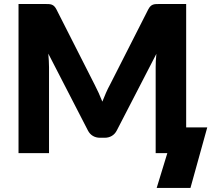

<svg xmlns="http://www.w3.org/2000/svg" viewBox="-20 -748 1042 938"><path d="M992.5 -125.5 910.5 170H745.5L797.5 0H740.5V-419Q740.5 -433.5 741.2 -450.5Q742 -467.5 744 -485L550.5 -110.5Q541.5 -93 526.2 -84Q511 -75 491.5 -75H468.5Q449 -75 433.8 -84Q418.5 -93 409.5 -110.5L216 -486Q217.5 -468 218.5 -450.8Q219.5 -433.5 219.5 -419V0H70.5V-728.5H199.5Q210.5 -728.5 218.8 -728Q227 -727.5 233.5 -725Q240 -722.5 245.2 -717.2Q250.5 -712 255.5 -702.5L443 -333Q453 -314 462.2 -293.5Q471.5 -273 480 -251.5Q488.5 -273.5 497.8 -294.5Q507 -315.5 517.5 -334.5L704.5 -702.5Q709.5 -712 714.8 -717.2Q720 -722.5 726.5 -725Q733 -727.5 741.2 -728Q749.5 -728.5 760.5 -728.5H889.5V-125.5Z"/></svg>

Font: Lato
Style: Regular
Weight: 900
Designer: Lukasz Dziedzic with Adam Twardoch and Botio Nikoltchev
Foundry: tyPoland Lukasz Dziedzic
Version: Version 2.010; 2014-09-01; http://www.latofonts.com/; ttfaut